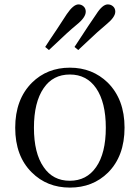

<svg xmlns="http://www.w3.org/2000/svg" viewBox="-20 -836 634 871"><path d="M124 -54Q49 -128 49 -256.5Q49 -385 125 -461Q194 -529 297 -529Q399 -529 469 -461Q545 -385 545 -257Q545 -128 470 -53Q401 15 297 15Q193 15 124 -54ZM416 -78Q460 -141 460 -256.5Q460 -372 416 -436Q373 -498 297 -498Q220 -498 178 -436Q134 -372 134 -256.5Q134 -141 178 -78Q220 -16 296.5 -16Q373 -16 416 -78ZM202 -609 185 -623Q202 -650 238 -703Q269 -750 283 -772Q313 -816 336 -816Q349 -816 359 -807Q369 -798 369 -783Q369 -757 328 -724Q290 -693 218 -624Q207 -614 202 -609ZM335 -609 318 -623Q339 -656 381 -719Q406 -755 417 -772Q445 -816 469 -816Q483 -816 493 -807Q503 -798 503 -783Q503 -758 461 -724Q429 -698 369 -641Q346 -620 335 -609Z"/></svg>

Font: GenRyuMin TW R
Style: Regular
Weight: 400
Version: Version 1.501;PS 1;hotconv 16.6.51;makeotf.lib2.5.65220